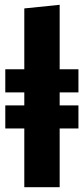

<svg xmlns="http://www.w3.org/2000/svg" viewBox="-20 -778 349 798"><path d="M306 -394H228V-340H306V-244H228V0H81V-244H2V-340H81V-394H2V-490H81V-743L228 -758V-490H306Z"/></svg>

Font: Fira Sans Condensed ExtraBold
Style: Regular
Weight: 800
Width: 3
Designer: Carrois Corporate & Edenspiekermann AG
Foundry: Carrois Corporate GbR & Edenspiekermann AG
Version: Version 4.203